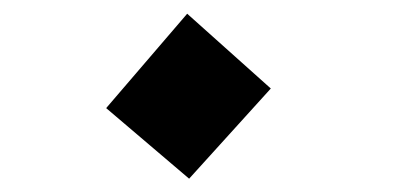

<svg xmlns="http://www.w3.org/2000/svg" viewBox="-20 -415 597 287"><path d="M384.8 -282.7 262.7 -147.9 138.7 -253.4 259.8 -394.5Z"/></svg>

Font: XB Khoramshahr
Style: Bold Italic
Weight: 700
Italic angle: -12°
Designer: Behnam
Foundry: Irmug
Version: Version 8.005 2009